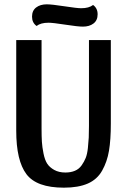

<svg xmlns="http://www.w3.org/2000/svg" viewBox="-20 -845 587 887"><path d="M410 -822Q431 -807 431 -779Q431 -751 412 -736.5Q393 -722 363 -722Q340 -722 282 -731Q224 -740 204 -740Q168 -740 149 -725Q128 -740 128 -768Q128 -796 147 -810.5Q166 -825 196 -825Q219 -825 277.5 -816Q336 -807 355 -807Q391 -807 410 -822ZM492 -274Q492 -199 483.5 -148.5Q475 -98 452 -57Q429 -16 385.5 3Q342 22 275 22Q149 22 102 -40.5Q55 -103 55 -241V-660H172V-252Q172 -214 173.5 -190Q175 -166 181 -136Q187 -106 198 -89Q209 -72 230.5 -60Q252 -48 282 -48Q307 -48 326 -56Q345 -64 357 -81Q369 -98 376 -115.5Q383 -133 386 -161Q389 -189 390 -209.5Q391 -230 391 -263V-660H492Z"/></svg>

Font: Sansita
Style: Regular
Weight: 400
Designer: Pablo Cosgaya
Foundry: Omnibus-Type
Version: Version 1.006;hotconv 1.0.109;makeotfexe 2.5.65596